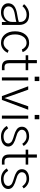

<svg xmlns="http://www.w3.org/2000/svg" viewBox="1457 -2226 786 3740"><g transform="rotate(90 1850.0 -356.0)"><path d="M104.5 -127Q104.5 -87.9 137.7 -60.1Q170.9 -32.2 229.5 -32.2Q302.7 -32.2 355 -79.6Q407.2 -127 407.2 -200.2V-281.2Q363.3 -267.6 260.7 -252Q178.7 -238.3 141.6 -208Q104.5 -177.7 104.5 -127ZM43.9 -123Q43.9 -193.4 96.2 -236.8Q148.4 -280.3 261.7 -297.9Q375 -316.4 407.2 -329.1V-358.4Q407.2 -412.1 369.6 -446.8Q332 -481.4 263.7 -481.4Q216.8 -481.4 173.3 -459.5Q129.9 -437.5 100.6 -400.4L61.5 -431.6Q96.7 -475.6 149.4 -502.9Q202.1 -530.3 262.7 -530.3Q369.1 -530.3 417.5 -477.5Q465.8 -424.8 465.8 -335.9V0H408.2V-92.8Q391.6 -48.8 340.3 -15.6Q289.1 17.6 221.7 17.6Q138.7 17.6 91.3 -22Q43.9 -61.5 43.9 -123Z M589.8 -256.8Q589.8 -377.9 650.4 -454.1Q710.9 -530.3 815.4 -530.3Q881.8 -530.3 929.7 -493.2Q977.5 -456.1 995.1 -403.3L943.4 -388.7Q927.7 -427.7 893.6 -454.1Q859.4 -480.5 815.4 -480.5Q740.2 -480.5 695.3 -417Q650.4 -353.5 650.4 -256.8Q650.4 -154.3 696.8 -93.3Q743.2 -32.2 815.4 -32.2Q862.3 -32.2 901.4 -61.5Q940.4 -90.8 958 -130.9L1008.8 -114.3Q987.3 -59.6 935.5 -21Q883.8 17.6 815.4 17.6Q714.8 17.6 652.3 -57.1Q589.8 -131.8 589.8 -256.8Z M1056.6 -462.9V-512.7H1150.4V-681.6H1210.9V-512.7H1347.7V-462.9H1210.9V-145.5Q1210.9 -94.7 1230.5 -72.3Q1250 -49.8 1293.9 -50.8L1347.7 -51.8V0H1286.1Q1220.7 1 1185.5 -33.2Q1150.4 -67.4 1150.4 -139.6V-462.9Z M1473.6 -638.7V-728.5H1558.6V-638.7ZM1487.3 0V-512.7H1546.9V0Z M1660.2 -512.7H1726.6L1847.7 -174.8Q1847.7 -174.8 1888.7 -51.8H1890.6Q1897.5 -74.2 1912.1 -115.7Q1926.8 -157.2 1932.6 -174.8L2050.8 -512.7H2118.2L1925.8 0H1852.5Z M2218.8 -638.7V-728.5H2303.7V-638.7ZM2232.4 0V-512.7H2292V0Z M2433.6 -95.7 2479.5 -122.1Q2537.1 -32.2 2636.7 -32.2Q2698.2 -32.2 2736.3 -56.6Q2774.4 -81.1 2774.4 -124Q2774.4 -143.6 2765.1 -158.7Q2755.9 -173.8 2745.1 -184.1Q2734.4 -194.3 2707.5 -205.6Q2680.7 -216.8 2664.6 -222.2Q2648.4 -227.5 2609.4 -239.3Q2575.2 -250 2551.3 -260.3Q2527.3 -270.5 2501.5 -288.1Q2475.6 -305.7 2461.9 -331.1Q2448.2 -356.4 2448.2 -389.6Q2448.2 -453.1 2499.5 -491.7Q2550.8 -530.3 2636.7 -530.3Q2698.2 -530.3 2749 -498.5Q2799.8 -466.8 2822.3 -422.9L2781.2 -396.5Q2760.7 -431.6 2722.2 -456.1Q2683.6 -480.5 2636.7 -480.5Q2575.2 -480.5 2541.5 -455.6Q2507.8 -430.7 2507.8 -388.7Q2507.8 -357.4 2531.2 -334Q2554.7 -310.5 2581.5 -299.3Q2608.4 -288.1 2651.4 -275.4Q2689.5 -264.6 2715.8 -254.4Q2742.2 -244.1 2772.5 -226.1Q2802.7 -208 2818.8 -182.1Q2835 -156.2 2835 -124Q2835 -63.5 2782.7 -22.9Q2730.5 17.6 2636.7 17.6Q2570.3 17.6 2517.6 -12.2Q2464.8 -42 2433.6 -95.7Z M2895.5 -462.9V-512.7H2989.3V-681.6H3049.8V-512.7H3186.5V-462.9H3049.8V-145.5Q3049.8 -94.7 3069.3 -72.3Q3088.9 -49.8 3132.8 -50.8L3186.5 -51.8V0H3125Q3059.6 1 3024.4 -33.2Q2989.3 -67.4 2989.3 -139.6V-462.9Z M3260.7 -95.7 3306.6 -122.1Q3364.3 -32.2 3463.9 -32.2Q3525.4 -32.2 3563.5 -56.6Q3601.6 -81.1 3601.6 -124Q3601.6 -143.6 3592.3 -158.7Q3583 -173.8 3572.3 -184.1Q3561.5 -194.3 3534.7 -205.6Q3507.8 -216.8 3491.7 -222.2Q3475.6 -227.5 3436.5 -239.3Q3402.3 -250 3378.4 -260.3Q3354.5 -270.5 3328.6 -288.1Q3302.7 -305.7 3289.1 -331.1Q3275.4 -356.4 3275.4 -389.6Q3275.4 -453.1 3326.7 -491.7Q3377.9 -530.3 3463.9 -530.3Q3525.4 -530.3 3576.2 -498.5Q3627 -466.8 3649.4 -422.9L3608.4 -396.5Q3587.9 -431.6 3549.3 -456.1Q3510.7 -480.5 3463.9 -480.5Q3402.3 -480.5 3368.7 -455.6Q3335 -430.7 3335 -388.7Q3335 -357.4 3358.4 -334Q3381.8 -310.5 3408.7 -299.3Q3435.5 -288.1 3478.5 -275.4Q3516.6 -264.6 3543 -254.4Q3569.3 -244.1 3599.6 -226.1Q3629.9 -208 3646 -182.1Q3662.1 -156.2 3662.1 -124Q3662.1 -63.5 3609.9 -22.9Q3557.6 17.6 3463.9 17.6Q3397.5 17.6 3344.7 -12.2Q3292 -42 3260.7 -95.7Z"/></g></svg>

Font: Gothic A1 Light
Style: Regular
Weight: 300
Version: Version 2.50